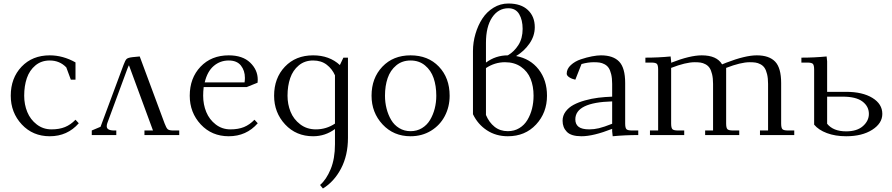

<svg xmlns="http://www.w3.org/2000/svg" viewBox="-20 -766 5062 1089"><path d="M41 -223.1Q41 -323.2 102.3 -387.7Q163.6 -452.1 262.2 -452.1Q336.9 -452.1 408.2 -412.1V-314H381.8L356 -383.8Q318.4 -422.9 262.2 -422.9Q214.4 -422.9 180.9 -395Q147.5 -367.2 132.3 -323Q117.2 -278.8 117.2 -223.1Q117.2 -173.3 134.8 -130.6Q152.3 -87.9 188.5 -60.1Q224.6 -32.2 272 -32.2Q316.4 -32.2 348.6 -45.4Q380.9 -58.6 408.2 -86.9L426.8 -66.9Q362.3 6.8 262.2 6.8Q166 6.8 103.5 -60.3Q41 -127.4 41 -223.1Z M500.5 0V-25.9L550.3 -46.9L680.7 -397.9Q690.4 -424.3 698.2 -431.6Q706.1 -439 732.4 -441.9L772.5 -445.8L913.6 -65.9Q922.9 -41 930.9 -33.4Q939 -25.9 962.4 -25.9H996.6V0H799.3V-25.9H847.7L711.4 -396Q708 -390.6 701.7 -374L588.4 -66.9Q585.4 -58.1 585.4 -49.8Q585.4 -25.9 627.4 -25.9H639.6V0Z M1056.2 -223.1Q1056.2 -323.2 1117.4 -387.7Q1178.7 -452.1 1277.3 -452.1Q1356 -452.1 1398.9 -410.9Q1441.9 -369.6 1441.9 -314Q1441.9 -302.7 1440.9 -296.9L1378.9 -272H1135.3Q1132.3 -247.6 1132.3 -223.1Q1132.3 -173.3 1149.9 -130.6Q1167.5 -87.9 1203.6 -60.1Q1239.7 -32.2 1287.1 -32.2Q1331.5 -32.2 1363.8 -45.4Q1396 -58.6 1423.3 -86.9L1441.9 -66.9Q1377.4 6.8 1277.3 6.8Q1181.2 6.8 1118.7 -60.3Q1056.2 -127.4 1056.2 -223.1ZM1141.1 -298.8H1367.2Q1369.1 -312.5 1369.1 -324.2Q1369.1 -365.7 1346.4 -394.3Q1323.7 -422.9 1277.3 -422.9Q1228.5 -422.9 1192.1 -391.8Q1155.8 -360.8 1141.1 -298.8Z M1534.7 -223.1Q1534.7 -323.2 1595.9 -387.7Q1657.2 -452.1 1755.9 -452.1Q1848.1 -452.1 1907.7 -397L1927.7 -439H1953.6V16.1Q1953.6 115.2 1914.3 189.9Q1875 264.6 1811.5 303.2L1795.4 283.2Q1831.1 252.4 1855.5 193.4Q1879.9 134.3 1879.9 51.8V-34.2Q1824.7 6.8 1755.9 6.8Q1659.7 6.8 1597.2 -60.3Q1534.7 -127.4 1534.7 -223.1ZM1610.8 -223.1Q1610.8 -174.8 1627.9 -132.3Q1645 -89.8 1682.6 -61Q1720.2 -32.2 1771.5 -32.2Q1830.6 -32.2 1879.9 -64.9V-338.9Q1863.8 -375.5 1832.8 -399.2Q1801.8 -422.9 1755.9 -422.9Q1708 -422.9 1674.6 -395Q1641.1 -367.2 1626 -323Q1610.8 -278.8 1610.8 -223.1Z M2087.4 -223.1Q2087.4 -323.2 2148.7 -387.7Q2210 -452.1 2308.6 -452.1Q2408.2 -452.1 2469.2 -388.2Q2530.3 -324.2 2530.3 -223.1Q2530.3 -160.2 2502.9 -107.9Q2475.6 -55.7 2424.6 -24.4Q2373.5 6.8 2308.6 6.8Q2212.4 6.8 2149.9 -60.3Q2087.4 -127.4 2087.4 -223.1ZM2163.6 -223.1Q2163.6 -185.1 2172.6 -149.9Q2181.6 -114.7 2198.7 -85.7Q2215.8 -56.6 2244.4 -39.3Q2272.9 -22 2308.6 -22Q2344.7 -22 2373.3 -39.3Q2401.9 -56.6 2419.2 -85.7Q2436.5 -114.7 2445.6 -149.9Q2454.6 -185.1 2454.6 -223.1Q2454.6 -278.8 2439.5 -323Q2424.3 -367.2 2390.6 -395Q2356.9 -422.9 2308.6 -422.9Q2260.7 -422.9 2227.3 -395Q2193.8 -367.2 2178.7 -323Q2163.6 -278.8 2163.6 -223.1Z M2662.6 -118.2V-476.1Q2662.6 -525.9 2676.8 -574Q2690.9 -622.1 2715.8 -660.4Q2740.7 -698.7 2779.3 -722.4Q2817.9 -746.1 2863.3 -746.1Q2935.1 -746.1 2974.1 -709.2Q3013.2 -672.4 3013.2 -611.8Q3013.2 -562 2982.9 -518.6Q2952.6 -475.1 2907.2 -448.2Q2987.8 -433.1 3035.2 -372.3Q3082.5 -311.5 3082.5 -223.1Q3082.5 -126.5 3020.5 -59.8Q2958.5 6.8 2860.4 6.8Q2793 6.8 2741.5 -27.1Q2689.9 -61 2662.6 -118.2ZM2736.3 -113.8Q2753.9 -71.8 2785.2 -46.9Q2816.4 -22 2860.4 -22Q2897 -22 2925.5 -39.3Q2954.1 -56.6 2971.4 -85.7Q2988.8 -114.7 2997.6 -149.7Q3006.3 -184.6 3006.3 -223.1Q3006.3 -276.9 2989.3 -319.1Q2972.2 -361.3 2934.8 -387.2Q2897.5 -413.1 2844.2 -413.1Q2786.6 -413.1 2736.3 -379.9ZM2736.3 -411.1Q2791.5 -452.1 2860.4 -452.1Q2896 -472.7 2920.2 -510.5Q2944.3 -548.3 2944.3 -602.1Q2944.3 -652.8 2924.6 -686Q2904.8 -719.2 2863.3 -719.2Q2806.2 -719.2 2771.2 -667Q2736.3 -614.7 2736.3 -522.9Z M3170.9 -81.1Q3170.9 -109.9 3188 -133.1Q3205.1 -156.2 3232.7 -171.1Q3260.3 -186 3297.9 -196.5Q3335.4 -207 3373.3 -211.7Q3411.1 -216.3 3452.1 -217.8V-290Q3452.1 -322.3 3446.5 -345.2Q3440.9 -368.2 3432.1 -381.1Q3423.3 -394 3408.9 -401.6Q3394.5 -409.2 3380.9 -411.1Q3367.2 -413.1 3348.1 -413.1Q3314.9 -413.1 3278.3 -402.8L3243.2 -314Q3224.1 -317.9 3209.2 -327.4Q3194.3 -336.9 3194.3 -348.1Q3194.3 -375.5 3217.8 -397Q3241.2 -418.5 3274.7 -429.7Q3308.1 -440.9 3337.9 -446.5Q3367.7 -452.1 3388.2 -452.1Q3458 -452.1 3491.9 -416.5Q3525.9 -380.9 3525.9 -294.9V-65.9Q3525.9 -41 3533 -33.4Q3540 -25.9 3564.9 -25.9H3600.1V0Q3524.9 0 3455.1 6.8L3452.1 -21V-35.2Q3345.2 6.8 3278.3 6.8Q3219.7 6.8 3195.3 -18.1Q3170.9 -43 3170.9 -81.1ZM3243.2 -88.9Q3243.2 -61 3262 -46.6Q3280.8 -32.2 3322.3 -32.2Q3349.6 -32.2 3377.2 -38.8Q3404.8 -45.4 3452.1 -64V-190.9Q3243.2 -185.1 3243.2 -88.9Z M3640.6 -411.1V-439Q3713.4 -439 3783.7 -445.8L3786.6 -418V-410.2Q3893.6 -452.1 3960.4 -452.1Q4045.4 -452.1 4075.7 -400.9L4098.6 -410.2Q4207 -452.1 4272.5 -452.1Q4342.3 -452.1 4376.5 -416.5Q4410.6 -380.9 4410.6 -294.9V-65.9Q4410.6 -41 4417.7 -33.4Q4424.8 -25.9 4449.7 -25.9H4484.9V0H4290.5V-25.9H4336.4V-290Q4336.4 -322.3 4330.8 -345.2Q4325.2 -368.2 4316.4 -381.1Q4307.6 -394 4293.2 -401.6Q4278.8 -409.2 4265.1 -411.1Q4251.5 -413.1 4232.4 -413.1Q4181.6 -413.1 4098.6 -380.9V-65.9Q4098.6 -41 4105.7 -33.4Q4112.8 -25.9 4137.7 -25.9H4172.9V0H3979.5V-25.9H4024.4V-290Q4024.4 -322.3 4018.8 -345.2Q4013.2 -368.2 4004.4 -381.1Q3995.6 -394 3981.2 -401.6Q3966.8 -409.2 3953.1 -411.1Q3939.5 -413.1 3920.4 -413.1Q3869.6 -413.1 3786.6 -380.9V-65.9Q3786.6 -41 3793.7 -33.4Q3800.8 -25.9 3825.7 -25.9H3860.8V0H3666.5V-25.9H3712.9V-371.1Q3712.9 -396 3705.8 -403.6Q3698.7 -411.1 3673.8 -411.1Z M4525.4 -411.1V-439Q4598.1 -439 4668.5 -445.8L4671.4 -418V-245.1H4779.3Q4872.1 -245.1 4928.2 -210.7Q4984.4 -176.3 4984.4 -120.1Q4984.4 -66.4 4927 -29.8Q4869.6 6.8 4779.3 6.8Q4717.8 6.8 4670.2 -11Q4622.6 -28.8 4597.7 -59.1V-371.1Q4597.7 -396 4590.6 -403.6Q4583.5 -411.1 4558.6 -411.1ZM4671.4 -64Q4706.1 -21 4779.3 -21Q4840.8 -21 4874.5 -50.8Q4908.2 -80.6 4908.2 -120.1Q4908.2 -162.6 4871.8 -190.2Q4835.4 -217.8 4759.3 -217.8H4671.4Z"/></svg>

Font: Dihjauti S
Style: Regular
Weight: 400
Designer: T. Christopher White
Version: Version 3.0.0